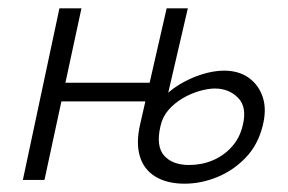

<svg xmlns="http://www.w3.org/2000/svg" viewBox="-20 -433 694 462"><path d="M35 0 123 -413H176L87 0ZM99 -189 109 -234H370L360 -189ZM424 9Q382 9 354 -8Q326 -25 316.5 -57Q307 -89 317 -133L381 -413H432L366 -129Q355 -81 375 -58.5Q395 -36 435 -36Q465 -36 491.5 -47Q518 -58 537.5 -79.5Q557 -101 564 -131Q575 -175 553 -197.5Q531 -220 497 -220Q481 -220 460 -214Q439 -208 419.5 -196.5Q400 -185 385.5 -168.5Q371 -152 366 -129H333Q343 -162 363.5 -187.5Q384 -213 411.5 -229.5Q439 -246 467 -254.5Q495 -263 519 -263Q555 -263 579 -245.5Q603 -228 612.5 -198.5Q622 -169 612 -130Q601 -85 571.5 -54Q542 -23 503 -7Q464 9 424 9Z"/></svg>

Font: Ysabeau Office Light
Style: Italic
Weight: 300
Italic angle: -12°
Designer: Christian Thalmann (Catharsis Fonts)
Version: Version 2.001;gftools[0.9.30]; featfreeze: tnum,lnum,ss02